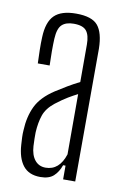

<svg xmlns="http://www.w3.org/2000/svg" viewBox="-74 -652 461 703"><g transform="rotate(10 156.5 -300.0)"><path d="M126 6Q83 6 61.5 -21.5Q40 -49 37 -99Q36 -113 35.5 -126Q35 -139 36 -152Q38 -202 56.5 -241Q75 -280 124 -312Q144 -325 166 -338Q188 -351 210 -362V-501Q210 -536 197 -552Q184 -568 150 -568Q121 -568 106 -554Q91 -540 89 -502Q88 -483 88 -454.5Q88 -426 89 -402H45Q44 -425 43.5 -451.5Q43 -478 44 -499Q46 -556 71.5 -581Q97 -606 152 -606Q211 -606 233 -579.5Q255 -553 256 -494L255 0H210V-51H201Q192 -25 175 -9.5Q158 6 126 6ZM139 -31Q190 -31 210 -93V-317Q194 -309 175.5 -298Q157 -287 131 -267Q102 -244 92.5 -216.5Q83 -189 81 -152Q81 -143 81 -129Q81 -115 82 -101Q84 -68 99 -49.5Q114 -31 139 -31Z"/></g></svg>

Font: Big Shoulders Display Light
Style: Regular
Weight: 300
Designer: Patric King
Foundry: XO Type Co
Version: Version 1.000; ttfautohint (v1.8.2)